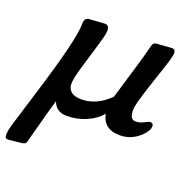

<svg xmlns="http://www.w3.org/2000/svg" viewBox="-163 -640 1016 1014"><g transform="rotate(20 345.0 -133.0)"><path d="M636.2 -507.8Q654.8 -507.8 654.8 -486.6Q654.8 -465.3 629.4 -390.9Q604 -316.4 578.6 -236.8Q553.2 -157.2 553.2 -129.9Q553.2 -77.6 585.9 -77.6Q608.9 -77.6 631.1 -89.6Q653.3 -101.6 660.2 -101.6Q678.7 -101.6 678.7 -84Q678.7 -60.1 648.9 -30.3Q599.1 19.5 531.7 19.5Q441.4 19.5 424.3 -62Q394 -25.4 343 -3.2Q292 19 232.9 19Q173.8 19 154.8 -34.7Q140.6 12.2 85.4 218.8Q80.6 235.4 51.3 235.8L-12.2 242.7Q-22.9 242.7 -27.3 238.5Q-31.7 234.4 -31.7 217Q-31.7 199.7 -22.2 166.5Q-12.7 133.3 35.2 -21Q145 -372.6 145 -462.4Q145 -484.4 152.1 -493.4Q159.2 -502.4 178.2 -502.4L257.3 -507.8Q270 -507.8 276.4 -500.2Q282.7 -492.7 282.7 -474.4Q282.7 -456.1 262 -387.5Q241.2 -318.8 220.5 -248.8Q199.7 -178.7 199.7 -149.7Q199.7 -120.6 219.2 -105Q238.8 -89.4 275.9 -89.4Q362.8 -89.4 434.6 -162.1Q441.9 -188.5 477.5 -305.4Q513.2 -422.4 527.8 -483.9Q532.7 -502 553.7 -502Z"/></g></svg>

Font: Sonsie One
Style: Regular
Weight: 400
Designer: Riccardo De Franceschi
Foundry: Sorkin Type Co
Version: Version 1.003